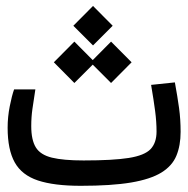

<svg xmlns="http://www.w3.org/2000/svg" viewBox="-20 -616 626 639"><path d="M248.5 2.4Q159.7 2.4 106.2 -15.4Q52.7 -33.2 29.1 -75.4Q5.4 -117.7 5.4 -190.9Q5.4 -227.1 12.5 -262.5Q19.5 -297.9 26.9 -318.4H97.7Q91.8 -280.3 87.9 -253.4Q84 -226.6 84 -196.3Q84 -149.9 99.4 -125.2Q114.7 -100.6 152.8 -91.3Q190.9 -82 258.3 -82Q356 -82 408.4 -90.3Q460.9 -98.6 481 -119.6Q501 -140.6 501 -178.2Q501 -210.9 496.3 -246.3Q491.7 -281.7 482.9 -333.5L562 -341.8Q570.8 -293.9 575.9 -256.6Q581.1 -219.2 581.1 -177.2Q581.1 -131.8 567.1 -97.9Q553.2 -64 517.1 -41.7Q481 -19.5 416 -8.5Q351.1 2.4 248.5 2.4ZM349.6 -339.8 288.6 -400.9 227.5 -339.8 159.2 -408.7 227.5 -477.5 288.6 -416 349.6 -477.5 418 -408.7ZM289.6 -464.8 224.1 -530.3 289.6 -596.2 355 -530.3Z"/></svg>

Font: Cascadia Code PL SemiLight
Style: Regular
Weight: 350
Monospace: yes
Designer: Aaron Bell
Foundry: Saja Typeworks
Version: Version 2404.023; ttfautohint (v1.8.4)